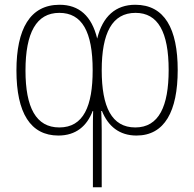

<svg xmlns="http://www.w3.org/2000/svg" viewBox="-20 -559 815 806"><path d="M548 -539C466 -539 411 -491 388 -397C365 -492 312 -539 230 -539C106 -539 49 -437 49 -263C49 -85 108 10 225 10C299 10 345 -30 369 -93H371C370 -69 370 -36 370 -11V227H407V-12C407 -36 406 -69 405 -93H408C434 -29 481 10 553 10C671 10 726 -92 726 -265C726 -438 671 -539 548 -539ZM229 -505C324 -505 369 -427 369 -264C369 -114 331 -24 229 -24C131 -24 87 -108 87 -263C87 -422 133 -505 229 -505ZM549 -505C643 -505 688 -425 688 -265C688 -113 647 -24 548 -24C449 -24 407 -110 407 -264C407 -421 451 -505 549 -505Z"/></svg>

Font: Noto Sans Condensed ExtraLight
Style: Regular
Weight: 200
Width: 3
Designer: Monotype Design Team
Foundry: Monotype Imaging Inc.
Version: Version 2.013